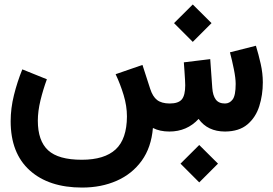

<svg xmlns="http://www.w3.org/2000/svg" viewBox="-20 -596 1239 870"><path d="M797.9 145.5 882.8 61 967.8 145.5 882.8 230.5ZM768.6 -491.2 853.5 -575.7 938.5 -491.2 853.5 -406.2ZM747.6 0Q704.1 0 672.9 -16.1Q665.5 72.3 622.1 132.3Q578.6 192.4 508.8 223.1Q439 253.9 352.1 253.9Q201.2 253.9 114.7 176Q28.3 98.1 28.3 -46.9Q28.3 -105 43.2 -165Q58.1 -225.1 81.1 -281.7L192.4 -236.8Q175.3 -190.4 163.3 -141.1Q151.4 -91.8 151.4 -49.3Q151.4 42 198 85Q244.6 127.9 350.6 127.9Q453.1 127.9 503.9 81.1Q554.7 34.2 555.2 -68.4Q555.2 -115.7 540.3 -165Q525.4 -214.4 503.9 -259.8L625.5 -301.8L660.6 -193.4Q671.9 -158.2 691.9 -142.8Q711.9 -127.4 748.5 -127Q788.6 -127 804 -145.8Q819.3 -164.6 819.3 -209.5Q819.3 -216.3 818.4 -234.1Q817.4 -252 815.9 -273.7Q814.5 -295.4 813 -313.5L932.6 -328.1L941.9 -197.3Q944.3 -163.1 957.8 -145Q971.2 -127 999.5 -127Q1020.5 -127 1034.2 -145.3Q1047.9 -163.6 1047.9 -215.8Q1047.9 -241.7 1039.8 -282Q1031.7 -322.3 1022 -358.9L1139.6 -388.7Q1151.9 -348.6 1161.4 -306.2Q1170.9 -263.7 1170.9 -223.1Q1170.9 -165.5 1154.8 -114.7Q1138.7 -64 1101.1 -32.2Q1063.5 -0.5 1000 0Q920.9 0 879.9 -57.1Q827.1 0 747.6 0Z"/></svg>

Font: Vazir FD-WOL-UI
Style: Bold-FD-WOL-UI
Weight: 700
Designer: Saber Rastikerdar
Foundry: Saber Rastikerdar
Version: Version 30.0.0